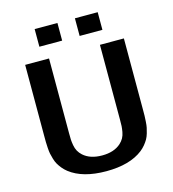

<svg xmlns="http://www.w3.org/2000/svg" viewBox="-134 -1029 1047 1165"><g transform="rotate(-15 390.0 -447.0)"><path d="M587.9 -809.1H444.8V-919.9H587.9ZM335 -809.1H191.9V-919.9H335ZM700.2 -278.8Q700.2 -253.4 700 -240.2Q699.7 -227.1 698.2 -203.6Q696.8 -180.2 693.8 -166Q690.9 -151.9 685.1 -131.8Q679.2 -111.8 670.9 -97.4Q662.6 -83 649.7 -67.1Q636.7 -51.3 620.1 -38.1Q538.1 25.9 390.1 25.9Q242.2 25.9 160.2 -38.1Q143.6 -51.3 130.6 -67.1Q117.7 -83 109.4 -97.4Q101.1 -111.8 95.2 -131.8Q89.4 -151.9 86.4 -166Q83.5 -180.2 82 -203.6Q80.6 -227.1 80.3 -240.2Q80.1 -253.4 80.1 -278.8V-725.1H230V-254.9Q230 -229 230.7 -214.8Q231.4 -200.7 235.1 -179.4Q238.8 -158.2 247.8 -141.8Q256.8 -125.5 272 -111.8Q314.9 -73.2 390.1 -73.2Q464.8 -73.2 507.8 -111.8Q522.9 -125.5 532 -141.8Q541 -158.2 544.7 -179.4Q548.3 -200.7 549.1 -214.8Q549.8 -229 549.8 -254.9V-725.1H700.2Z"/></g></svg>

Font: Aurulent Sans
Style: Bold
Weight: 700
Version: Version 2007.05.04